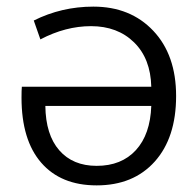

<svg xmlns="http://www.w3.org/2000/svg" viewBox="-20 -550 592 580"><path d="M262 -530Q374 -530 443 -457Q512 -384 512 -260Q512 -134 447.5 -62Q383 10 272 10Q164 10 104.5 -58.5Q45 -127 45 -255Q45 -278 46 -288H437Q435 -373 385 -422Q335 -471 255 -471Q178 -471 102 -431L82 -488Q166 -530 262 -530ZM437 -230H117Q118 -143 159 -96Q200 -49 272 -49Q347 -49 390.5 -96.5Q434 -144 437 -230Z"/></svg>

Font: M PLUS 1p
Style: Regular
Weight: 400
Version: Version 1.062